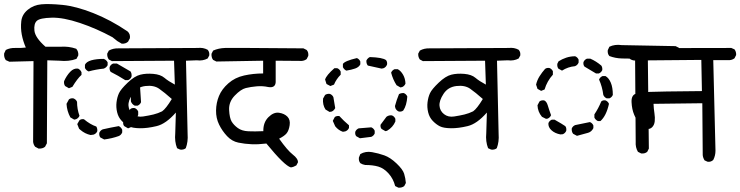

<svg xmlns="http://www.w3.org/2000/svg" viewBox="-22 -784 3571 926"><path d="M164.1 -67.4 147.5 -76.2Q139.6 -85.9 137.7 -99.6L139.6 -489.3L23.4 -486.3L5.9 -494.1Q-3.9 -507.8 -2 -526.4L5.9 -543Q26.4 -553.7 52.2 -552.7Q78.1 -551.8 102.5 -554.7Q88.9 -585.9 83 -617.2Q77.1 -648.4 80.6 -681.2Q84 -713.9 111.8 -736.8Q139.6 -759.8 177.7 -763.2Q215.8 -766.6 279.8 -760.3Q343.8 -753.9 427.2 -721.2Q510.7 -688.5 592.8 -632.8Q607.4 -620.1 604.5 -599.6L595.7 -583Q584 -572.3 565.4 -573.2L543.9 -585.9L520.5 -604.5Q443.4 -646.5 363.3 -673.3Q283.2 -700.2 227.1 -698.7Q170.9 -697.3 155.8 -683.6Q140.6 -669.9 144 -636.2Q147.5 -602.5 197.3 -558.6H269.5Q309.6 -561.5 345.7 -548.8Q357.4 -535.2 355.5 -516.6L346.7 -500Q309.6 -486.3 264.6 -491.2L206.1 -493.2L204.1 -92.8L195.3 -76.2Q183.6 -66.4 164.1 -67.4ZM480.5 -111.3 461.9 -121.1Q455.1 -129.9 457 -143.6Q461.9 -155.3 473.6 -160.2Q511.7 -168.9 550.8 -175.8Q562.5 -169.9 567.4 -158.2V-145.5Q562.5 -132.8 550.8 -127.9Q518.6 -116.2 480.5 -111.3ZM415 -132.8Q387.7 -138.7 366.2 -157.2L359.4 -163.1L350.6 -185.5L361.3 -204.1Q369.1 -210.9 382.8 -209Q413.1 -183.6 442.4 -173.8Q448.2 -165 447.3 -151.4Q442.4 -139.6 429.7 -134.8ZM595.7 -165 577.1 -175.8Q570.3 -183.6 572.3 -197.3Q590.8 -227.5 606.4 -257.8Q614.3 -264.6 627.9 -262.7Q639.6 -257.8 644.5 -246.1V-230.5Q634.8 -199.2 612.3 -171.9ZM335.9 -207 317.4 -217.8Q300.8 -248 298.8 -283.2L310.5 -304.7Q319.3 -311.5 332 -309.6Q344.7 -304.7 349.6 -293Q349.6 -257.8 361.3 -225.6Q356.4 -213.9 344.7 -209ZM627.9 -274.4Q614.3 -281.2 609.4 -294.9Q609.4 -336.9 599.6 -375Q604.5 -386.7 616.2 -392.6H630.9Q648.4 -383.8 653.3 -367.2L658.2 -291Q653.3 -279.3 641.6 -274.4ZM310.5 -358.4 292 -369.1Q285.2 -378.9 287.1 -392.6Q298.8 -418.9 316.4 -437.5Q334 -456.1 354.5 -453.1Q366.2 -447.3 371.1 -435.5V-422.9Q350.6 -404.3 327.1 -365.2ZM582 -397.5Q548.8 -418.9 511.7 -437.5Q504.9 -447.3 506.8 -460.9Q511.7 -472.7 523.4 -477.5H542L607.4 -439.5Q614.3 -429.7 612.3 -414.1Q607.4 -402.3 595.7 -397.5ZM405.3 -439.5Q393.6 -444.3 387.7 -456.1V-471.7Q394.5 -486.3 418.5 -493.2Q442.4 -500 478.5 -500Q491.2 -495.1 497.1 -483.4V-469.7Q491.2 -458 478.5 -453.1Q440.4 -449.2 405.3 -439.5Z M846.7 -62.5 832 -69.3Q819.3 -101.6 823.2 -141.6L826.2 -241.2Q778.3 -186.5 733.4 -175.8Q688.5 -165 652.8 -165.5Q617.2 -166 599.6 -174.8Q582 -183.6 565.4 -200.7Q548.8 -217.8 543 -242.2Q537.1 -266.6 540 -291Q543 -315.4 551.8 -334.5Q560.5 -353.5 593.8 -385.3Q627 -417 654.8 -423.8Q682.6 -430.7 717.3 -427.7Q752 -424.8 771 -408.7Q790 -392.6 821.3 -376L817.4 -491.2L517.6 -489.3L502.9 -497.1Q494.1 -508.8 495.1 -525.4L502.9 -540Q523.4 -551.8 550.8 -550.8L931.6 -552.7Q958 -555.7 979.5 -543.9Q989.3 -533.2 987.3 -516.6L979.5 -502Q956.1 -489.3 926.8 -493.2L875 -491.2L882.8 -137.7Q885.7 -100.6 874 -69.3Q863.3 -60.5 846.7 -62.5ZM759.8 -247.1Q778.3 -259.8 806.6 -306.6Q771.5 -337.9 745.6 -356Q719.7 -374 679.2 -369.1Q638.7 -364.3 617.2 -331.5Q595.7 -298.8 597.7 -273.9Q599.6 -249 619.6 -233.4Q639.6 -217.8 668 -222.2Q696.3 -226.6 718.3 -231.9Q740.2 -237.3 759.8 -247.1Z M1380.9 23.4Q1350.6 15.6 1262.7 -91.8Q1223.6 -86.9 1190.9 -88.4Q1158.2 -89.8 1127.4 -96.2Q1096.7 -102.5 1073.2 -127.4Q1049.8 -152.3 1034.7 -183.1Q1019.5 -213.9 1020 -251Q1020.5 -288.1 1034.2 -321.3Q1047.9 -354.5 1079.6 -382.3Q1111.3 -410.2 1155.3 -419.9Q1199.2 -429.7 1247.1 -429.7V-491.2L1021.5 -487.3L1005.9 -495.1Q997.1 -505.9 998 -524.4L1005.9 -540Q1032.2 -551.8 1064 -552.7Q1095.7 -553.7 1441.4 -550.8L1457 -543Q1466.8 -532.2 1464.8 -514.6L1457 -499Q1446.3 -491.2 1433.6 -490.2L1307.6 -491.2V-387.7Q1305.7 -358.4 1271.5 -364.3Q1245.1 -370.1 1216.3 -367.7Q1187.5 -365.2 1163.6 -359.4Q1139.6 -353.5 1110.4 -323.2Q1081.1 -293 1083 -253.9Q1085 -214.8 1095.2 -197.8Q1105.5 -180.7 1125 -166.5Q1144.5 -152.3 1175.3 -150.9Q1206.1 -149.4 1248 -151.4Q1247.1 -193.4 1272.5 -218.8Q1297.9 -244.1 1323.7 -240.2Q1349.6 -236.3 1364.3 -221.2Q1378.9 -206.1 1375 -180.2Q1371.1 -154.3 1360.4 -141.1Q1349.6 -127.9 1324.2 -115.2Q1364.3 -58.6 1390.1 -38.6Q1416 -18.6 1415 -1L1407.2 13.7Q1394.5 21.5 1380.9 23.4Z M1899.4 121.1 1883.8 113.3Q1875 78.1 1852.1 52.7Q1829.1 27.3 1802.7 19.5Q1776.4 11.7 1739.3 11.7Q1726.6 9.8 1715.8 2.9Q1707 -7.8 1709 -24.4L1715.8 -41Q1741.2 -55.7 1772 -50.3Q1802.7 -44.9 1831.5 -34.7Q1860.4 -24.4 1890.6 4.4Q1920.9 33.2 1927.2 54.2Q1933.6 75.2 1935.5 98.6L1927.7 113.3Q1917 122.1 1899.4 121.1ZM1713.9 -117.2 1696.3 -127Q1689.5 -134.8 1691.4 -148.4Q1696.3 -160.2 1708 -165L1768.6 -169.9Q1780.3 -165 1785.2 -153.3V-140.6Q1780.3 -128.9 1768.6 -124ZM1631.8 -148.4Q1610.4 -155.3 1594.7 -174.8L1583 -201.2L1592.8 -219.7Q1600.6 -225.6 1614.3 -224.6Q1635.7 -201.2 1661.1 -179.7V-167Q1656.2 -155.3 1643.6 -150.4ZM1836.9 -151.4 1818.4 -162.1Q1811.5 -169.9 1813.5 -182.6L1841.8 -220.7Q1853.5 -229.5 1868.2 -227.5Q1879.9 -222.7 1884.8 -210.9V-198.2Q1873 -169.9 1844.7 -153.3ZM1567.4 -244.1 1547.9 -255.9Q1533.2 -278.3 1536.1 -308.6L1545.9 -326.2Q1556.6 -333 1569.3 -331.1Q1581.1 -326.2 1585.9 -315.4Q1589.8 -294.9 1594.7 -262.7Q1588.9 -251 1578.1 -246.1ZM1901.4 -246.1Q1889.6 -251 1884.8 -262.7L1882.8 -272.5Q1890.6 -301.8 1902.3 -330.1Q1912.1 -335.9 1925.8 -335Q1937.5 -330.1 1942.4 -318.4Q1939.5 -275.4 1922.9 -251Q1914.1 -244.1 1901.4 -246.1ZM1909.2 -362.3 1890.6 -373Q1873 -400.4 1864.3 -433.6Q1869.1 -445.3 1880.9 -450.2H1896.5Q1911.1 -442.4 1921.9 -423.8Q1932.6 -405.3 1933.6 -380.9Q1928.7 -369.1 1918 -364.3ZM1571.3 -369.1 1552.7 -378.9 1545.9 -400.4Q1551.8 -420.9 1590.8 -455.1H1604.5Q1616.2 -450.2 1621.1 -438.5V-423.8Q1599.6 -402.3 1588.9 -376ZM1648.4 -443.4Q1637.7 -448.2 1631.8 -460V-475.6Q1640.6 -490.2 1699.2 -503.9Q1710.9 -499 1715.8 -487.3V-473.6Q1709 -460 1690.9 -453.6Q1672.9 -447.3 1648.4 -443.4ZM1818.4 -453.1Q1785.2 -460 1752 -467.8Q1744.1 -477.5 1745.1 -492.2Q1751 -503.9 1761.7 -508.8Q1823.2 -506.8 1839.8 -494.1Q1846.7 -485.4 1844.7 -472.7Q1839.8 -460 1828.1 -455.1Z M2346.7 -62.5 2332 -69.3Q2319.3 -101.6 2323.2 -141.6L2326.2 -241.2Q2278.3 -186.5 2233.4 -175.8Q2188.5 -165 2152.8 -165.5Q2117.2 -166 2099.6 -174.8Q2082 -183.6 2065.4 -200.7Q2048.8 -217.8 2043 -242.2Q2037.1 -266.6 2040 -291Q2043 -315.4 2051.8 -334.5Q2060.5 -353.5 2093.8 -385.3Q2127 -417 2154.8 -423.8Q2182.6 -430.7 2217.3 -427.7Q2252 -424.8 2271 -408.7Q2290 -392.6 2321.3 -376L2317.4 -491.2L2017.6 -489.3L2002.9 -497.1Q1994.1 -508.8 1995.1 -525.4L2002.9 -540Q2023.4 -551.8 2050.8 -550.8L2431.6 -552.7Q2458 -555.7 2479.5 -543.9Q2489.3 -533.2 2487.3 -516.6L2479.5 -502Q2456.1 -489.3 2426.8 -493.2L2375 -491.2L2382.8 -137.7Q2385.7 -100.6 2374 -69.3Q2363.3 -60.5 2346.7 -62.5ZM2259.8 -247.1Q2278.3 -259.8 2306.6 -306.6Q2271.5 -337.9 2245.6 -356Q2219.7 -374 2179.2 -369.1Q2138.7 -364.3 2117.2 -331.5Q2095.7 -298.8 2097.7 -273.9Q2099.6 -249 2119.6 -233.4Q2139.6 -217.8 2168 -222.2Q2196.3 -226.6 2218.3 -231.9Q2240.2 -237.3 2259.8 -247.1Z M3070.3 -43.9 3054.7 -51.8Q3042 -73.2 3043.9 -100.6L3041 -501Q3009.8 -501 2977.5 -502Q2945.3 -502.9 2917 -513.7Q2907.2 -524.4 2909.2 -542L2917 -558.6Q2943.4 -571.3 2976.6 -566.4L3236.3 -561.5L3252 -553.7Q3261.7 -542 3259.8 -524.4L3252 -508.8Q3241.2 -501 3228.5 -500H3102.5L3107.4 -67.4L3099.6 -51.8Q3087.9 -42 3070.3 -43.9ZM2760.7 -128.9 2742.2 -138.7Q2734.4 -148.4 2735.4 -164.1Q2740.2 -175.8 2752 -180.7Q2788.1 -187.5 2823.2 -195.3Q2835 -190.4 2839.8 -178.7V-166Q2831.1 -148.4 2814.5 -143.6ZM2680.7 -135.7Q2654.3 -140.6 2637.7 -155.8Q2621.1 -170.9 2623 -190.4Q2627.9 -202.1 2639.6 -207H2652.3Q2690.4 -185.5 2704.1 -175.8Q2710.9 -168 2709 -153.3Q2704.1 -141.6 2692.4 -136.7ZM2861.3 -200.2Q2849.6 -206.1 2844.7 -216.8V-232.4Q2864.3 -261.7 2877.9 -294.9Q2885.7 -301.8 2898.4 -299.8Q2910.2 -294.9 2915 -283.2Q2902.3 -225.6 2874 -200.2ZM2611.3 -210.9 2591.8 -220.7Q2571.3 -245.1 2570.3 -276.4L2580.1 -294.9Q2589.8 -301.8 2602.5 -299.8Q2614.3 -294.9 2620.1 -274.9Q2626 -254.9 2635.7 -228.5Q2630.9 -216.8 2619.1 -211.9ZM2904.3 -309.6Q2892.6 -314.5 2887.7 -326.2Q2882.8 -365.2 2867.2 -400.4Q2872.1 -412.1 2883.8 -417H2898.4Q2914.1 -408.2 2923.8 -385.3Q2933.6 -362.3 2933.6 -326.2Q2928.7 -314.5 2917 -309.6ZM2587.9 -345.7 2570.3 -355.5 2563.5 -376Q2568.4 -397.5 2580.1 -416Q2591.8 -434.6 2606.4 -451.2Q2614.3 -458 2627.9 -456.1Q2639.6 -451.2 2644.5 -440.4V-423.8Q2616.2 -392.6 2604.5 -352.5ZM2852.5 -429.7 2796.9 -462.9Q2790 -471.7 2792 -484.4Q2796.9 -496.1 2808.6 -501H2825.2Q2852.5 -489.3 2877.9 -467.8Q2883.8 -460 2882.8 -446.3Q2877.9 -434.6 2866.2 -429.7ZM2688.5 -443.4 2670.9 -453.1Q2664.1 -462.9 2666 -476.6L2671.9 -488.3Q2688.5 -499 2709 -505.9Q2729.5 -512.7 2752 -512.7Q2763.7 -507.8 2768.6 -496.1V-482.4Q2763.7 -469.7 2751 -464.8Q2717.8 -461.9 2688.5 -443.4Z M3390.6 -3.9 3376 -10.7Q3368.2 -23.4 3367.2 -36.1L3365.2 -286.1L3129.9 -283.2Q3130.9 -258.8 3134.3 -237.8Q3137.7 -216.8 3135.7 -198.7Q3133.8 -180.7 3122.6 -169.9Q3111.3 -159.2 3094.7 -162.6Q3078.1 -166 3063 -185.1Q3047.9 -204.1 3036.6 -230.5Q3025.4 -256.8 3023.9 -292Q3022.5 -327.1 3047.9 -333Q3073.2 -338.9 3111.8 -340.8Q3150.4 -342.8 3363.3 -344.7L3360.4 -495.1L3036.1 -492.2Q3023.4 -494.1 3014.6 -501Q3005.9 -511.7 3006.8 -529.3L3014.6 -543.9L3030.3 -551.8L3504.9 -552.7L3520.5 -545.9Q3529.3 -534.2 3528.3 -518.6L3520.5 -502.9Q3509.8 -495.1 3498 -494.1H3418L3428.7 -57.6Q3428.7 -33.2 3418 -12.7Q3407.2 -2 3390.6 -3.9Z"/></svg>

Font: JasonHandwriting2
Style: Regular
Weight: 400
Version: Version 1.05.10